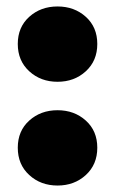

<svg xmlns="http://www.w3.org/2000/svg" viewBox="-20 -564 356 594"><path d="M158 -311Q106 -311 70.5 -343.5Q35 -376 35 -428Q35 -480 70.5 -512Q106 -544 158 -544Q210 -544 245.5 -512Q281 -480 281 -428Q281 -376 245.5 -343.5Q210 -311 158 -311ZM158 10Q106 10 70.5 -22.5Q35 -55 35 -107Q35 -159 70.5 -191Q106 -223 158 -223Q210 -223 245.5 -191Q281 -159 281 -107Q281 -55 245.5 -22.5Q210 10 158 10Z"/></svg>

Font: LINE Seed Sans Heavy
Style: Regular
Weight: 900
Designer: LINE VX Design & Dalton Maag Ltd & Sandoll Inc
Foundry: Dalton Maag Ltd
Version: Version 1.003